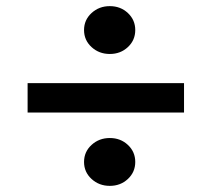

<svg xmlns="http://www.w3.org/2000/svg" viewBox="-20 -681 690 626"><path d="M70 -410H580V-314H70ZM338 -75Q303 -75 278.5 -97.5Q254 -120 254 -153Q254 -186 278.5 -208.5Q303 -231 338 -231Q373 -231 397 -208.5Q421 -186 421 -153Q421 -120 397 -97.5Q373 -75 338 -75ZM338 -505Q303 -505 278.5 -527.5Q254 -550 254 -583Q254 -616 278.5 -638.5Q303 -661 338 -661Q373 -661 397 -638.5Q421 -616 421 -583Q421 -550 397 -527.5Q373 -505 338 -505Z"/></svg>

Font: Parkinsans Medium
Style: Regular
Weight: 500
Designer: Red Stone, Indian Type Foundry
Foundry: Indian Type Foundry
Version: Version 1.000